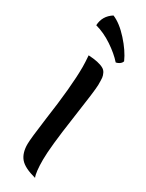

<svg xmlns="http://www.w3.org/2000/svg" viewBox="-286 -1134 916 1203"><g transform="rotate(30 172.0 -532.5)"><path d="M222 31Q137 9 106 -27.5Q75 -64 75 -129Q75 -167 96 -322Q133 -579 133 -720Q133 -750 129 -802Q205 -798 240 -778Q255 -770 263 -753.5Q271 -737 272.5 -723Q274 -709 274 -672Q274 -635 241 -409Q208 -183 208 -92.5Q208 -2 222 31ZM340 -881Q338 -870 326 -860.5Q314 -851 298 -848Q260 -891 199.5 -931.5Q139 -972 76 -989Q79 -1058 139 -1096Q195 -1073 254 -1007.5Q313 -942 340 -881Z"/></g></svg>

Font: MeriendaOneRegular
Style: Regular
Weight: 400
Designer: Eduardo Rodriguez Tunni
Foundry: Eduardo Rodriguez Tunni
Version: Version 1.001